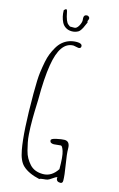

<svg xmlns="http://www.w3.org/2000/svg" viewBox="-141 -985 659 1063"><g transform="rotate(15 189.0 -454.0)"><path d="M231 -894 233.4 -886.7Q231 -881.8 225.6 -869.4Q220.2 -856.9 217.8 -852.1Q215.3 -847.2 209.5 -838.6Q203.6 -830.1 197.8 -826.7Q181.2 -816.9 161.1 -816.9Q141.1 -816.9 126.2 -826.2Q111.3 -835.4 103.5 -851.1Q88.4 -881.3 88.4 -918.9L99.1 -927.7Q106 -927.2 108.4 -912.1Q118.2 -859.4 134.3 -847.7L145 -839.8H169.9Q183.1 -839.8 193.6 -858.2Q204.1 -876.5 204.1 -890.6L203.1 -904.8Q203.1 -923.8 221.2 -923.8Q226.6 -923.8 231.4 -919.7Q236.3 -915.5 236.3 -910.2Q236.3 -904.8 231 -894ZM278.8 -226.1Q310.1 -226.1 310.1 -184.1Q310.1 -154.3 320.1 -95Q330.1 -35.6 330.1 -5.9Q330.1 9.8 316.9 9.8Q293 9.8 293 -12.2Q293 -12.7 293.5 -14.6Q293.9 -16.6 293.9 -17.1Q284.2 -14.2 268.6 -2.9Q252.9 8.3 245.1 10.7Q237.3 13.2 221.4 14.2Q205.6 15.1 198.2 20H200.2Q134.3 5.4 101.6 -25.9Q75.2 -50.8 64.5 -110.4Q45.9 -209.5 45.9 -428.2Q45.9 -514.2 50.8 -550.3Q55.7 -586.4 61.3 -614Q66.9 -641.6 75 -661.9Q83 -682.1 95.2 -703.1Q107.4 -724.1 122.6 -737.3Q156.7 -767.1 205.1 -767.1Q234.9 -767.1 234.9 -750Q234.9 -737.8 220.2 -737.8L191.9 -743.2Q115.2 -743.2 92.8 -603Q80.1 -526.9 80.1 -403.8Q77.1 -324.7 77.1 -294.2Q77.1 -263.7 77.6 -246.8Q78.1 -230 79.8 -204.6Q81.5 -179.2 85.7 -158.9Q89.8 -138.7 95.7 -115.2Q101.6 -91.8 111.6 -74.5Q121.6 -57.1 134.8 -42.5Q162.1 -12.2 211.4 -12.2Q260.7 -12.2 293 -62Q293 -136.7 283.9 -163.8Q274.9 -190.9 267.1 -190.9L227.1 -187Q204.1 -187 204.1 -204.1Q204.1 -213.4 233.6 -219.7Q263.2 -226.1 278.8 -226.1Z"/></g></svg>

Font: Amatic SC
Style: Regular
Weight: 400
Version: Version 1.004